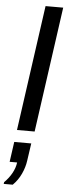

<svg xmlns="http://www.w3.org/2000/svg" viewBox="-75 -752 410 1098"><g transform="rotate(5 130.0 -203.0)"><path d="M39.5 0 140.5 -720H241.8L140.8 0ZM-9.2 313.8 -7.8 303.5Q19.2 277 35.9 246.5Q52.5 216 56.5 185H13.5L29.8 69.5H127.5L113 169.2Q107.8 207.8 90 246.1Q72.2 284.5 42.5 313.8Z"/></g></svg>

Font: Chivo Medium
Style: Italic
Weight: 500
Italic angle: -8.05°
Designer: Hector Gatti
Foundry: Omnibus-Type
Version: Version 2.002